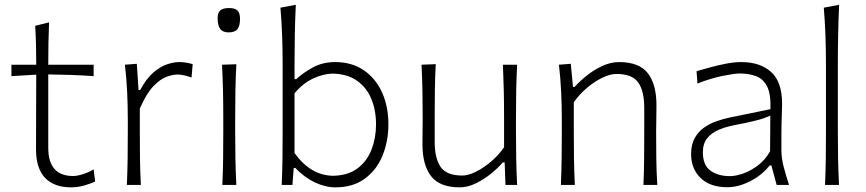

<svg xmlns="http://www.w3.org/2000/svg" viewBox="-20 -782 3663 812"><path d="M280.8 10.3Q208.5 10.3 170.4 -30Q132.3 -70.3 132.3 -150.4Q132.3 -241.7 132.8 -324.5Q133.3 -407.2 133.3 -466.3L28.3 -460V-508.3H133.3Q133.3 -551.8 132.3 -591.1Q131.3 -630.4 128.9 -672.9L187.5 -687.5Q185.5 -636.7 184.8 -597.2Q184.1 -557.6 184.1 -508.3H376V-460Q328.6 -463.4 279.8 -465.1Q231 -466.8 184.1 -467.3V-156.7Q184.1 -37.6 289.6 -37.6Q306.2 -37.6 331.5 -45.7Q356.9 -53.7 376 -65.9L382.3 -14.6Q368.2 -6.8 339.1 1.7Q310.1 10.3 280.8 10.3Z M516.6 0Q519 -57.1 519.8 -110.1Q520.5 -163.1 520.5 -226.1V-277.3Q520.5 -332.5 517.8 -391.6Q515.1 -450.7 508.3 -508.3L558.6 -512.2L565.9 -401.4H572.8Q599.1 -450.2 628.9 -475.6Q658.7 -501 687.3 -510.3Q715.8 -519.5 737.8 -519.5Q753.4 -519.5 767.6 -517.1Q781.7 -514.6 794.9 -510.7L790 -454.1Q775.4 -459.5 759.8 -463.1Q744.1 -466.8 731 -466.8Q712.4 -466.8 685.8 -457.8Q659.2 -448.7 629.4 -418.2Q599.6 -387.7 571.3 -322.8V-224.6Q571.3 -162.6 572 -109.9Q572.8 -57.1 575.7 0Z M920.4 0Q922.9 -57.1 923.6 -110.1Q924.3 -163.1 924.3 -226.1V-277.3Q924.3 -342.3 923.1 -396.7Q921.9 -451.2 918.9 -508.3L979.5 -510.3Q976.6 -452.6 975.6 -397.7Q974.6 -342.8 974.6 -277.3V-226.1Q974.6 -163.1 975.6 -110.1Q976.6 -57.1 979.5 0ZM947.3 -645Q922.4 -645 911.4 -659.4Q900.4 -673.8 900.4 -705.6Q900.4 -728.5 911.9 -738.3Q923.3 -748 948.7 -748Q973.6 -748 984.4 -737.5Q995.1 -727.1 995.1 -702.1Q995.1 -672.9 984.1 -658.9Q973.1 -645 947.3 -645Z M1398.9 10.3Q1355.5 10.3 1311.3 -10.7Q1267.1 -31.7 1229 -71.8H1222.2L1216.8 0H1171.4Q1173.8 -57.1 1174.6 -110.1Q1175.3 -163.1 1175.3 -226.1V-507.8Q1175.3 -573.2 1173.1 -633.3Q1170.9 -693.4 1166 -749.5L1231 -761.7Q1228 -698.7 1226.8 -636.5Q1225.6 -574.2 1225.6 -507.8V-447.3H1232.9Q1261.7 -474.1 1303.2 -496.8Q1344.7 -519.5 1397 -519.5Q1467.8 -519.5 1518.3 -485.1Q1568.8 -450.7 1595.7 -391.1Q1622.6 -331.5 1622.6 -255.9Q1622.6 -184.6 1597.7 -123.8Q1572.8 -63 1522.9 -26.4Q1473.1 10.3 1398.9 10.3ZM1389.2 -38.6Q1453.1 -40 1492.9 -70.6Q1532.7 -101.1 1551.5 -150.1Q1570.3 -199.2 1570.3 -255.9Q1570.3 -315.4 1550.5 -363.5Q1530.8 -411.6 1490.2 -440.4Q1449.7 -469.2 1387.2 -470.7Q1347.2 -470.2 1303.7 -449.7Q1260.3 -429.2 1225.6 -387.2V-134.8Q1293.9 -39.6 1389.2 -38.6Z M1923.8 10.3Q1839.8 10.3 1803.2 -36.9Q1766.6 -84 1766.6 -172.4Q1766.6 -205.6 1767.1 -230.5Q1767.6 -255.4 1767.6 -278.3Q1767.6 -342.3 1766.6 -396.7Q1765.6 -451.2 1762.7 -508.3L1822.8 -510.7Q1819.8 -453.6 1819.1 -398.9Q1818.4 -344.2 1818.4 -282.2V-183.1Q1818.4 -112.3 1843.5 -75.9Q1868.7 -39.6 1935.1 -39.6Q1960 -39.6 1992.2 -55.4Q2024.4 -71.3 2056.4 -98.4Q2088.4 -125.5 2111.8 -159.2V-282.2Q2111.8 -344.2 2110.6 -397.7Q2109.4 -451.2 2106.9 -508.3H2167Q2164.1 -451.2 2163.1 -396.7Q2162.1 -342.3 2162.1 -278.3V-226.1Q2162.1 -163.1 2163.1 -110.1Q2164.1 -57.1 2167 0H2117.7L2114.3 -95.2H2106.4Q2087.9 -73.2 2058.1 -48.8Q2028.3 -24.4 1993.4 -7.1Q1958.5 10.3 1923.8 10.3Z M2352.1 0Q2354.5 -57.1 2355.2 -110.1Q2356 -163.1 2356 -226.1V-277.3Q2356 -332.5 2353.3 -391.6Q2350.6 -450.7 2343.8 -508.3L2394 -512.2L2403.3 -414.6H2410.6Q2429.7 -436.5 2459.7 -460.9Q2489.7 -485.4 2525.9 -502.4Q2562 -519.5 2598.6 -519.5Q2683.1 -519.5 2719.7 -472.4Q2756.3 -425.3 2756.3 -336.9Q2756.3 -304.2 2755.6 -275.9Q2754.9 -247.6 2754.9 -226.1Q2754.9 -163.1 2755.6 -110.1Q2756.3 -57.1 2759.8 0H2701.2Q2703.6 -57.1 2704.1 -109.9Q2704.6 -162.6 2704.6 -224.6V-326.2Q2704.6 -397 2679.2 -433.1Q2653.8 -469.2 2587.4 -469.2Q2560.5 -469.2 2527.6 -453.4Q2494.6 -437.5 2462.6 -410.6Q2430.7 -383.8 2406.7 -349.6V-224.6Q2406.7 -162.6 2407.5 -109.9Q2408.2 -57.1 2411.1 0Z M3056.2 9.8Q2982.9 9.8 2942.9 -29.3Q2902.8 -68.4 2902.8 -130.4Q2902.8 -170.9 2918.2 -198.2Q2933.6 -225.6 2958 -242.7Q2982.4 -259.8 3010.7 -269.5Q3039.1 -279.3 3064.9 -284.7L3238.3 -320.3Q3240.7 -385.3 3223.6 -417.5Q3206.5 -449.7 3176.3 -460.4Q3146 -471.2 3108.9 -471.2Q3086.9 -471.2 3036.9 -461.2Q2986.8 -451.2 2929.7 -428.7L2925.8 -481Q2949.2 -487.8 2982.2 -496.8Q3015.1 -505.9 3050.3 -512.7Q3085.4 -519.5 3115.2 -519.5Q3194.3 -519.5 3241 -477.8Q3287.6 -436 3287.6 -343.3Q3287.6 -320.8 3286.1 -286.1Q3284.7 -251.5 3284.7 -216.8V-146Q3284.7 -114.3 3293.9 -78.1Q3303.2 -42 3316.9 0H3264.6L3242.2 -82.5H3235.4Q3202.6 -41 3152.6 -15.6Q3102.5 9.8 3056.2 9.8ZM3066.9 -37.1Q3091.8 -37.1 3124 -48.6Q3156.2 -60.1 3186.8 -83.5Q3217.3 -106.9 3236.8 -142.6L3237.8 -293Q3228.5 -288.6 3213.1 -283Q3197.8 -277.3 3168 -270Q3138.2 -262.7 3084.5 -252.4Q3049.3 -245.6 3019.3 -232.9Q2989.3 -220.2 2970.9 -197.5Q2952.6 -174.8 2952.6 -137.7Q2952.6 -83 2984.9 -60.1Q3017.1 -37.1 3066.9 -37.1Z M3469.2 0Q3471.7 -57.1 3472.4 -110.1Q3473.1 -163.1 3473.1 -226.1V-507.8Q3473.1 -573.2 3470.9 -633.3Q3468.8 -693.4 3463.9 -749.5L3528.8 -761.7Q3525.9 -698.7 3524.7 -636.5Q3523.4 -574.2 3523.4 -507.8V-226.1Q3523.4 -163.1 3524.4 -110.1Q3525.4 -57.1 3528.3 0Z"/></svg>

Font: Pinar DS1-Light
Style: Regular
Weight: 300
Designer: Amin Abedi
Version: Version 2.000